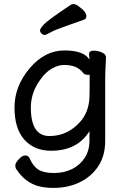

<svg xmlns="http://www.w3.org/2000/svg" viewBox="-20 -739 620 940"><path d="M176 -591Q176 -599 196 -620.5Q216 -642 329 -717Q333 -719 341 -719Q350 -719 364 -709Q403 -682 403 -659Q403 -648 392 -643Q343 -625 295 -608.5Q247 -592 226.5 -580Q206 -568 198 -568Q190 -568 183 -575Q176 -582 176 -591ZM222 -73Q310 -73 372 -142Q415 -190 418 -263Q419 -290 419 -372Q419 -373 407 -373Q395 -373 388 -381Q359 -421 294 -421Q264 -421 233.5 -403Q203 -385 181 -354Q131 -289 131 -212Q131 -73 222 -73ZM242 181Q172 181 129.5 156.5Q87 132 59 88Q55 82 55 70Q55 59 72 40.5Q89 22 104 22Q119 22 125 36Q142 75 168 91.5Q194 108 244 108Q294 108 333 88.5Q372 69 395 33.5Q418 -2 418 -51V-97Q359 -1 230 -1Q148 -1 99.5 -55Q51 -109 51 -213Q51 -317 125 -404.5Q199 -492 295 -492Q391 -492 418 -447L416 -475Q416 -491 440 -491Q458 -491 478.5 -482.5Q499 -474 499 -457Q495 -381 495 -358V-50Q495 25 460 76.5Q425 128 368 154.5Q311 181 242 181Z"/></svg>

Font: ToneOZ-Pinyin-WenKai-Medium
Style: Medium
Weight: 700
Designer: Fontworks Inc.
Foundry: ToneOZ
Version: Version 0.240331